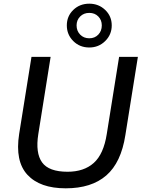

<svg xmlns="http://www.w3.org/2000/svg" viewBox="-20 -1014 775 1043"><path d="M61 0ZM337 9Q197 9 129 -64.5Q61 -138 84 -286L151 -705H255L188 -285Q172 -183 208.5 -132Q245 -81 347 -81Q436 -81 489.5 -129Q543 -177 560 -286L627 -705H729L661 -280Q638 -131 557.5 -61Q477 9 337 9ZM465 -756Q413 -756 378 -791Q343 -826 343 -876Q343 -926 378 -960Q413 -994 465 -994Q516 -994 551.5 -960Q587 -926 587 -876Q587 -826 551.5 -791Q516 -756 465 -756ZM465 -806Q495 -806 514 -826Q533 -846 533 -876Q533 -905 514 -924.5Q495 -944 465 -944Q435 -944 415.5 -924.5Q396 -905 396 -876Q396 -846 415.5 -826Q435 -806 465 -806Z"/></svg>

Font: Winston Medium
Style: Italic
Weight: 500
Italic angle: -9°
Designer: Original fonts by Vernon Adams / Changes by Cristiano Sobral
Foundry: Original fonts by Vernon Adams / Changes by Cristiano Sobral
Version: Version 2.503;July 17, 2020;FontCreator 13.0.0.2655 64-bit